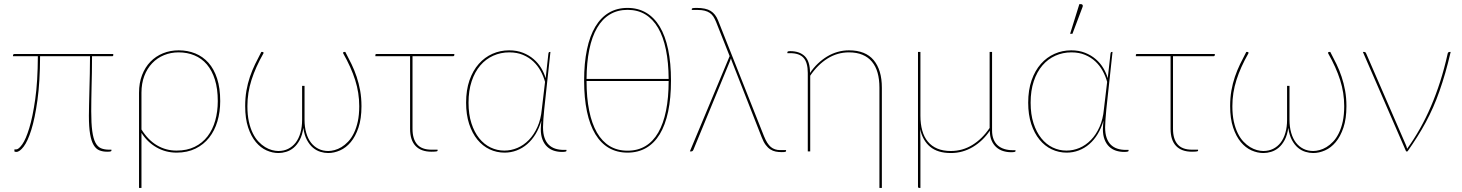

<svg xmlns="http://www.w3.org/2000/svg" viewBox="-20 -746 7202 946"><path d="M538 -474Q538 -471 536.5 -470Q535 -469 530.5 -469H433.5Q433.5 -425 432.8 -388.2Q432 -351.5 431.2 -318.8Q430.5 -286 430 -256.5Q429.5 -227 429.5 -198Q429.5 -138 434.5 -100.8Q439.5 -63.5 450.2 -43Q461 -22.5 477.8 -15.5Q494.5 -8.5 518 -8.5H529V-3.5Q529 -1.5 525 0Q521 1.5 508 1.5Q486.5 1.5 469.8 -5.2Q453 -12 441.5 -31.2Q430 -50.5 424 -85Q418 -119.5 418 -175.5Q418 -197 418.8 -229Q419.5 -261 420.5 -299.5Q421.5 -338 422.5 -381.2Q423.5 -424.5 423.5 -469H177.5Q177 -342 164.5 -252.2Q152 -162.5 134.2 -106Q116.5 -49.5 96.5 -23.5Q76.5 2.5 60.5 2.5Q51 2.5 51 -1V-10H60.5Q72 -10 89.8 -35Q107.5 -60 124.2 -114.8Q141 -169.5 153.5 -256.8Q166 -344 166.5 -469H44V-473Q44 -475.5 45.8 -477.8Q47.5 -480 52 -480H538Z M677 -108Q710 -55.5 753.8 -29.8Q797.5 -4 850 -4Q901.5 -4 939.5 -22.8Q977.5 -41.5 1002.8 -74.5Q1028 -107.5 1040.5 -152Q1053 -196.5 1053 -248Q1053 -308.5 1038.8 -353.8Q1024.5 -399 999 -428.8Q973.5 -458.5 938 -473.2Q902.5 -488 860.5 -488Q821.5 -488 788 -474.2Q754.5 -460.5 729.8 -434.5Q705 -408.5 691 -371.8Q677 -335 677 -289ZM665 -289Q665 -337.5 680 -376.2Q695 -415 721.2 -442Q747.5 -469 783.2 -483.5Q819 -498 860.5 -498Q904.5 -498 942 -482.8Q979.5 -467.5 1007 -436.8Q1034.5 -406 1049.8 -358.8Q1065 -311.5 1065 -248Q1065 -194.5 1051.2 -148.2Q1037.5 -102 1010.5 -67.8Q983.5 -33.5 943.2 -13.8Q903 6 850 6Q796 6 750.8 -20Q705.5 -46 677 -91.5V180H665Z M1681.5 -490Q1697.5 -460 1712 -430Q1726.5 -400 1737.2 -367.8Q1748 -335.5 1754.5 -299.8Q1761 -264 1761 -223Q1761 -161 1746.2 -117.2Q1731.5 -73.5 1708.2 -45.8Q1685 -18 1655.5 -5Q1626 8 1597 8Q1578.5 8 1558.8 2Q1539 -4 1522 -18.2Q1505 -32.5 1492.2 -56.5Q1479.5 -80.5 1474.5 -116Q1469.5 -80.5 1456.8 -56.5Q1444 -32.5 1427 -18.2Q1410 -4 1390.2 2Q1370.5 8 1352 8Q1322.5 8 1293.2 -5Q1264 -18 1240.8 -45.8Q1217.5 -73.5 1202.8 -117.2Q1188 -161 1188 -223Q1188 -264 1194.2 -299.8Q1200.5 -335.5 1211.5 -367.8Q1222.5 -400 1237 -430Q1251.5 -460 1267.5 -490H1273.5Q1276 -490 1277.8 -488Q1279.5 -486 1278 -483Q1239 -414.5 1219 -351.5Q1199 -288.5 1199 -223Q1199 -180 1206.2 -147Q1213.5 -114 1225.8 -89.2Q1238 -64.5 1253.8 -48Q1269.5 -31.5 1286.5 -21.2Q1303.5 -11 1320.2 -6.5Q1337 -2 1351.5 -2Q1378.5 -2 1400 -12.8Q1421.5 -23.5 1436.8 -43.2Q1452 -63 1460.2 -91.5Q1468.5 -120 1468.5 -155.5V-323H1480.5V-155.5Q1480.5 -120 1488.8 -91.5Q1497 -63 1512.2 -43.2Q1527.5 -23.5 1549 -12.8Q1570.5 -2 1597.5 -2Q1611.5 -2 1628.5 -6.5Q1645.5 -11 1662.5 -21.2Q1679.5 -31.5 1695.2 -48Q1711 -64.5 1723.2 -89.2Q1735.5 -114 1742.8 -147Q1750 -180 1750 -223Q1750 -288.5 1730 -351.5Q1710 -414.5 1671 -483Q1669.5 -486 1671.2 -488Q1673 -490 1675.5 -490Z M2218.5 -475Q2218.5 -472.5 2216.8 -470.8Q2215 -469 2211.5 -469H2012.5V-111Q2012.5 -61 2035.2 -34.8Q2058 -8.5 2106.5 -8.5H2136V-3.5Q2136 -2.5 2135.2 -1.8Q2134.5 -1 2131.5 -0.2Q2128.5 0.5 2122.5 1Q2116.5 1.5 2106 1.5Q2054.5 1.5 2027.5 -27Q2000.5 -55.5 2000.5 -111V-469H1829.5V-475Q1829.5 -480 1835.5 -480H2218.5Z M2665.5 -342.5Q2658 -370 2643.8 -396.2Q2629.5 -422.5 2608 -442.8Q2586.5 -463 2557 -475.5Q2527.5 -488 2489.5 -488Q2447 -488 2410.2 -471.5Q2373.5 -455 2346.5 -423.5Q2319.5 -392 2304 -345.8Q2288.5 -299.5 2288.5 -240Q2288.5 -182.5 2302.8 -138.5Q2317 -94.5 2341.2 -64.5Q2365.5 -34.5 2397.5 -19.2Q2429.5 -4 2465 -4Q2498 -4 2529.2 -17.2Q2560.5 -30.5 2585.8 -56.5Q2611 -82.5 2628 -120.5Q2645 -158.5 2649.5 -207.5ZM2771 -7.5V-2.5Q2771 2.5 2749 2.5Q2728 2.5 2709.2 -3.5Q2690.5 -9.5 2676 -23Q2661.5 -36.5 2653 -58Q2644.5 -79.5 2644.5 -110Q2644.5 -120 2645.5 -130Q2646.5 -140 2647.5 -151.5Q2636.5 -114.5 2618.8 -85.2Q2601 -56 2577.5 -35.8Q2554 -15.5 2525.8 -4.8Q2497.5 6 2466 6Q2427 6 2392.5 -10.2Q2358 -26.5 2332.2 -58Q2306.5 -89.5 2291.5 -135.2Q2276.5 -181 2276.5 -240Q2276.5 -302.5 2293.2 -350.5Q2310 -398.5 2339 -431.2Q2368 -464 2406.5 -481Q2445 -498 2488.5 -498Q2526.5 -498 2556.8 -486Q2587 -474 2609.5 -454.5Q2632 -435 2646.8 -410.2Q2661.5 -385.5 2668.5 -360.5L2682 -482Q2683 -486.5 2684 -488.2Q2685 -490 2689 -490H2692L2661.5 -207.5Q2659 -182 2657.2 -158Q2655.5 -134 2655.5 -119Q2655.5 -88 2663 -66.8Q2670.5 -45.5 2684 -32.5Q2697.5 -19.5 2716 -13.5Q2734.5 -7.5 2757 -7.5Z M2870 -347Q2870 -264.5 2883 -200.5Q2896 -136.5 2921.2 -92.8Q2946.5 -49 2984.2 -26.2Q3022 -3.5 3072 -3.5Q3122 -3.5 3160 -26.2Q3198 -49 3223.2 -92.8Q3248.5 -136.5 3261.5 -200.5Q3274.5 -264.5 3274.5 -347ZM3274.5 -357Q3274 -438 3261 -501.5Q3248 -565 3222.5 -608.5Q3197 -652 3159.5 -674.8Q3122 -697.5 3072 -697.5Q3022.5 -697.5 2984.8 -674.8Q2947 -652 2921.8 -608.5Q2896.5 -565 2883.5 -501.5Q2870.5 -438 2870 -357ZM3072 -707Q3123.5 -707 3163.5 -683.5Q3203.5 -660 3230.8 -614.5Q3258 -569 3272 -502.2Q3286 -435.5 3286 -349Q3286 -262.5 3272 -196.2Q3258 -130 3230.8 -85Q3203.5 -40 3163.5 -17Q3123.5 6 3072 6Q3020 6 2980.2 -17Q2940.5 -40 2913.2 -85Q2886 -130 2872 -196.2Q2858 -262.5 2858 -349Q2858 -435.5 2872 -502.2Q2886 -569 2913.2 -614.5Q2940.5 -660 2980.2 -683.5Q3020 -707 3072 -707Z M3853 -6.5V-1.5Q3853 0.5 3849.5 2Q3846 3.5 3831.5 3.5Q3816 3.5 3802 0.8Q3788 -2 3775.8 -9.8Q3763.5 -17.5 3752.8 -31.8Q3742 -46 3733 -69.5L3588 -439Q3586 -444 3584.2 -448.8Q3582.5 -453.5 3581.5 -458.5Q3578.5 -449 3575 -441L3396 -7Q3395 -4.5 3392.5 -2.2Q3390 0 3386 0H3379L3575 -469.5L3508 -638.5Q3502 -653 3495 -664Q3488 -675 3477.5 -682.2Q3467 -689.5 3452.5 -693.2Q3438 -697 3418 -697H3388.5V-702Q3388.5 -704 3392.2 -705.5Q3396 -707 3412.5 -707Q3458 -707 3481.8 -692Q3505.5 -677 3518 -645.5L3744 -75.5Q3759.5 -37 3778 -21.8Q3796.5 -6.5 3823.5 -6.5Z M3859.5 -489Q3859.5 -494 3873.5 -494Q3919.5 -494 3945.2 -469Q3971 -444 3971 -386.5Q3988 -412 4009.5 -432.5Q4031 -453 4055.5 -467.8Q4080 -482.5 4107 -490.2Q4134 -498 4163 -498Q4244.5 -498 4284.8 -449.5Q4325 -401 4325 -314V180H4313V-314Q4313 -355 4304 -387.2Q4295 -419.5 4276.2 -442Q4257.5 -464.5 4229.2 -476.2Q4201 -488 4163 -488Q4105.5 -488 4057 -457.5Q4008.5 -427 3972 -373V0H3960V-386.5Q3960 -438 3939.2 -461Q3918.5 -484 3873.5 -484H3859.5Z M4983.5 -6V-1Q4983.5 4 4961.5 4Q4941 4 4922 -2Q4903 -8 4888.8 -20.8Q4874.5 -33.5 4865.8 -53.5Q4857 -73.5 4857 -102Q4822.5 -51 4772.8 -21.5Q4723 8 4665 8Q4600 8 4563 -22.8Q4526 -53.5 4513.5 -110Q4514 -97.5 4514.2 -83.8Q4514.5 -70 4514.8 -56.2Q4515 -42.5 4515 -29.2Q4515 -16 4515 -5V180H4509Q4506 180 4504.5 178.2Q4503 176.5 4503 174V-490H4515V-176Q4515 -135 4524 -102.8Q4533 -70.5 4551.8 -48Q4570.5 -25.5 4598.5 -13.8Q4626.5 -2 4665 -2Q4722.5 -2 4771 -31.8Q4819.5 -61.5 4856 -115.5V-490H4868V-103.5Q4868 -78 4875.5 -59.5Q4883 -41 4896.5 -29.2Q4910 -17.5 4928.5 -11.8Q4947 -6 4969.5 -6Z M5435 -342.5Q5427.5 -370 5413.2 -396.2Q5399 -422.5 5377.5 -442.8Q5356 -463 5326.5 -475.5Q5297 -488 5259 -488Q5216.5 -488 5179.8 -471.5Q5143 -455 5116 -423.5Q5089 -392 5073.5 -345.8Q5058 -299.5 5058 -240Q5058 -182.5 5072.2 -138.5Q5086.5 -94.5 5110.8 -64.5Q5135 -34.5 5167 -19.2Q5199 -4 5234.5 -4Q5267.5 -4 5298.8 -17.2Q5330 -30.5 5355.2 -56.5Q5380.5 -82.5 5397.5 -120.5Q5414.5 -158.5 5419 -207.5ZM5540.5 -7.5V-2.5Q5540.5 2.5 5518.5 2.5Q5497.5 2.5 5478.8 -3.5Q5460 -9.5 5445.5 -23Q5431 -36.5 5422.5 -58Q5414 -79.5 5414 -110Q5414 -120 5415 -130Q5416 -140 5417 -151.5Q5406 -114.5 5388.2 -85.2Q5370.5 -56 5347 -35.8Q5323.5 -15.5 5295.2 -4.8Q5267 6 5235.5 6Q5196.5 6 5162 -10.2Q5127.5 -26.5 5101.8 -58Q5076 -89.5 5061 -135.2Q5046 -181 5046 -240Q5046 -302.5 5062.8 -350.5Q5079.5 -398.5 5108.5 -431.2Q5137.5 -464 5176 -481Q5214.5 -498 5258 -498Q5296 -498 5326.2 -486Q5356.5 -474 5379 -454.5Q5401.5 -435 5416.2 -410.2Q5431 -385.5 5438 -360.5L5451.5 -482Q5452.5 -486.5 5453.5 -488.2Q5454.5 -490 5458.5 -490H5461.5L5431 -207.5Q5428.5 -182 5426.8 -158Q5425 -134 5425 -119Q5425 -88 5432.5 -66.8Q5440 -45.5 5453.5 -32.5Q5467 -19.5 5485.5 -13.5Q5504 -7.5 5526.5 -7.5ZM5252.5 -579.5 5298 -725.5H5307Q5311.5 -725.5 5314 -721.5Q5316.5 -717.5 5314 -712L5264 -579.5Z M5965.5 -475Q5965.5 -472.5 5963.8 -470.8Q5962 -469 5958.5 -469H5759.5V-111Q5759.5 -61 5782.2 -34.8Q5805 -8.5 5853.5 -8.5H5883V-3.5Q5883 -2.5 5882.2 -1.8Q5881.5 -1 5878.5 -0.2Q5875.5 0.5 5869.5 1Q5863.5 1.5 5853 1.5Q5801.5 1.5 5774.5 -27Q5747.5 -55.5 5747.5 -111V-469H5576.5V-475Q5576.5 -480 5582.5 -480H5965.5Z M6534.5 -490Q6550.5 -460 6565 -430Q6579.5 -400 6590.2 -367.8Q6601 -335.5 6607.5 -299.8Q6614 -264 6614 -223Q6614 -161 6599.2 -117.2Q6584.5 -73.5 6561.2 -45.8Q6538 -18 6508.5 -5Q6479 8 6450 8Q6431.5 8 6411.8 2Q6392 -4 6375 -18.2Q6358 -32.5 6345.2 -56.5Q6332.5 -80.5 6327.5 -116Q6322.5 -80.5 6309.8 -56.5Q6297 -32.5 6280 -18.2Q6263 -4 6243.2 2Q6223.5 8 6205 8Q6175.5 8 6146.2 -5Q6117 -18 6093.8 -45.8Q6070.5 -73.5 6055.8 -117.2Q6041 -161 6041 -223Q6041 -264 6047.2 -299.8Q6053.5 -335.5 6064.5 -367.8Q6075.5 -400 6090 -430Q6104.5 -460 6120.5 -490H6126.5Q6129 -490 6130.8 -488Q6132.5 -486 6131 -483Q6092 -414.5 6072 -351.5Q6052 -288.5 6052 -223Q6052 -180 6059.2 -147Q6066.5 -114 6078.8 -89.2Q6091 -64.5 6106.8 -48Q6122.5 -31.5 6139.5 -21.2Q6156.5 -11 6173.2 -6.5Q6190 -2 6204.5 -2Q6231.5 -2 6253 -12.8Q6274.5 -23.5 6289.8 -43.2Q6305 -63 6313.2 -91.5Q6321.5 -120 6321.5 -155.5V-323H6333.5V-155.5Q6333.5 -120 6341.8 -91.5Q6350 -63 6365.2 -43.2Q6380.5 -23.5 6402 -12.8Q6423.5 -2 6450.5 -2Q6464.5 -2 6481.5 -6.5Q6498.5 -11 6515.5 -21.2Q6532.5 -31.5 6548.2 -48Q6564 -64.5 6576.2 -89.2Q6588.5 -114 6595.8 -147Q6603 -180 6603 -223Q6603 -288.5 6583 -351.5Q6563 -414.5 6524 -483Q6522.5 -486 6524.2 -488Q6526 -490 6528.5 -490Z M7127.5 -490Q7114.5 -434 7100.8 -386.2Q7087 -338.5 7072.2 -296.5Q7057.5 -254.5 7040.8 -216.8Q7024 -179 7004.8 -143.2Q6985.5 -107.5 6963.2 -72.2Q6941 -37 6915 0H6908L6695 -490H6702Q6706 -490 6708 -487.8Q6710 -485.5 6711 -483L6906 -34Q6908.5 -28.5 6910.2 -23.5Q6912 -18.5 6913 -13Q6947.5 -61 6976.8 -113Q7006 -165 7030.8 -222.8Q7055.5 -280.5 7076 -344.5Q7096.5 -408.5 7112.5 -480.5Q7113.5 -486 7116 -488Q7118.5 -490 7121.5 -490Z"/></svg>

Font: Lato 2
Style: Regular
Weight: 100
Designer: Lukasz Dziedzic with Adam Twardoch and Botio Nikoltchev
Foundry: tyPoland Lukasz Dziedzic
Version: Version 2.015; 2015-08-06; http://www.latofonts.com/